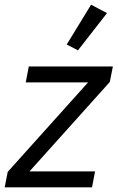

<svg xmlns="http://www.w3.org/2000/svg" viewBox="-25 -800 502 820"><path d="M368 0H-5L8 -66L351 -448H85L98 -516H457L444 -450L101 -68H381ZM432 -744 308 -585 260 -610 364 -780Z"/></svg>

Font: IBM Plex Sans Var
Style: Italic
Weight: 400
Italic angle: -11.31°
Designer: Mike Abbink, Paul van der Laan, Pieter van Rosmalen
Foundry: Bold Monday
Version: Version 1.001